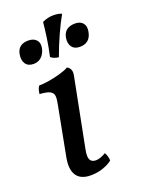

<svg xmlns="http://www.w3.org/2000/svg" viewBox="-137 -764 614 836"><g transform="rotate(-20 170.0 -346.5)"><path d="M135 9Q89 9 70 -19.5Q51 -48 62 -104L105 -329Q110 -353 109 -367.5Q108 -382 94 -390Q80 -398 46 -400Q47 -411 49.5 -419.5Q52 -428 58 -436Q73 -435 101.5 -439.5Q130 -444 157.5 -452Q185 -460 197 -468Q207 -464 212.5 -453Q218 -442 214 -423L152 -107Q145 -73 152 -59Q159 -45 178 -45Q199 -45 225 -61Q230 -53 233 -43Q236 -33 236 -23Q220 -10 193.5 -0.5Q167 9 135 9ZM180 -522Q158 -524 144 -536Q154 -581 159.5 -620.5Q165 -660 168 -690Q194 -702 219 -702Q243 -702 258 -695Q239 -662 218 -615.5Q197 -569 180 -522ZM67 -532Q42 -532 30.5 -549Q19 -566 24 -593Q32 -636 79 -636Q105 -636 117.5 -620.5Q130 -605 123 -579Q117 -557 102.5 -544.5Q88 -532 67 -532ZM282 -533Q257 -533 245.5 -549Q234 -565 238 -591Q246 -636 296 -636Q320 -636 332 -621.5Q344 -607 339 -582Q330 -533 282 -533Z"/></g></svg>

Font: Vollkorn
Style: Italic
Weight: 400
Italic angle: -11°
Designer: Friedrich Althausen
Foundry: Friedrich Althausen
Version: Version 5.001